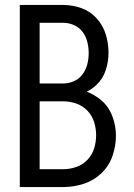

<svg xmlns="http://www.w3.org/2000/svg" viewBox="-20 -755 540 775"><path d="M60 0V-735H235Q273 -735 309 -722Q345 -709 370.5 -680.5Q396 -652 407 -616Q418 -580 418 -542Q418 -506 406.5 -471Q395 -436 368 -411Q351 -395 330 -385Q361 -373 387 -352Q418 -326 433 -287Q448 -248 448 -208Q448 -166 434 -125.5Q420 -85 389 -55.5Q358 -26 317.5 -13Q277 0 235 0ZM140 -72H235Q262 -72 288 -81Q314 -90 333 -110Q352 -130 360 -156Q368 -182 368 -209Q368 -236 360 -262Q352 -288 333 -308Q314 -328 288 -337Q262 -346 235 -346H140ZM140 -418H235Q258 -418 279 -427.5Q300 -437 313.5 -455.5Q327 -474 332.5 -496Q338 -518 338 -540.5Q338 -563 332.5 -585.5Q327 -608 313.5 -626Q300 -644 279 -653.5Q258 -663 235 -663H140Z"/></svg>

Font: Iosevka SS08
Style: Regular
Weight: 400
Monospace: yes
Designer: Belleve Invis
Foundry: Belleve Invis
Version: 2.1.0; ttfautohint (v1.8.2)